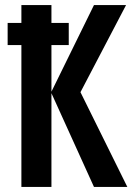

<svg xmlns="http://www.w3.org/2000/svg" viewBox="-20 -734 520 754"><path d="M10 -557V-644H250V-557ZM480 0H349L182 -368V0H64V-714H182V-374L349 -714H475L296 -372Z"/></svg>

Font: Noto Sans Display ExtraCondensed SemiBold
Style: Regular
Weight: 600
Width: 2
Designer: Monotype Design Team
Foundry: Monotype Imaging Inc.
Version: Version 2.003